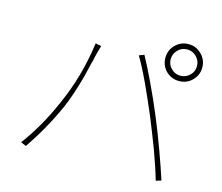

<svg xmlns="http://www.w3.org/2000/svg" viewBox="-107 -921 1214 1051"><g transform="rotate(15 500.0 -395.5)"><path d="M786 -623Q807 -601 838 -601Q869 -601 891 -623Q913 -644 913 -675Q913 -706 891 -728Q869 -750 838 -750Q807 -750 786 -728Q764 -706 764 -675Q764 -644 786 -623ZM764 -749Q795 -780 838 -780Q882 -780 912 -749Q943 -719 943 -675Q943 -632 912 -601Q882 -571 838 -571Q795 -571 764 -601Q734 -632 734 -675Q734 -719 764 -749ZM345 -652 378 -646Q371 -622 365 -600Q363 -594 359 -575L356 -560L351 -542Q341 -497 331 -459Q300 -346 269 -275Q206 -134 121 -11L91 -24Q177 -138 243 -290Q319 -459 345 -652ZM663 -509Q621 -599 590 -650L619 -661Q650 -604 687 -526Q730 -436 763 -356Q795 -280 832 -179Q866 -86 887 -20L857 -11Q841 -69 804 -171Q773 -253 735 -346Q699 -431 663 -509Z"/></g></svg>

Font: Noto Sans CJK TC Thin
Style: Regular
Weight: 250
Designer: Ryoko NISHIZUKA ???? (kana & ideographs); Paul D. Hunt (Latin, Greek & Cyrillic); Wenlong ZHANG ??? (bopomofo); Sandoll 
Foundry: Adobe Systems Incorporated
Version: Version 1.004 January 19, 2016